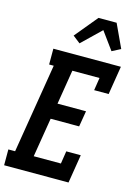

<svg xmlns="http://www.w3.org/2000/svg" viewBox="-152 -1052 797 1126"><g transform="rotate(15 246.0 -489.0)"><path d="M-10 0V-96H31L120 -639H92V-735H502L474 -562H386L398 -639H233L199 -430H372L356 -334H183L144 -96H309L321 -173H409L381 0ZM232 -805 187 -840 301 -978H411L477 -836L425 -809L347 -916Z"/></g></svg>

Font: Iosevka Curly Slab
Style: Bold Italic
Weight: 700
Italic angle: -9°
Monospace: yes
Designer: Belleve Invis
Foundry: Belleve Invis
Version: Version 22.1.2; ttfautohint (v1.8.4)